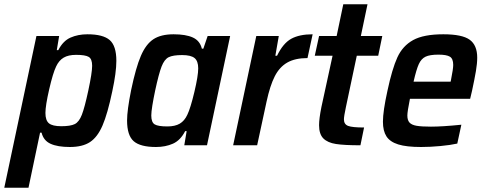

<svg xmlns="http://www.w3.org/2000/svg" viewBox="-48 -678 2273 896"><path d="M122 -510H228L217 -444H224Q246 -487 281 -502.5Q316 -518 360 -518Q433 -518 464 -491Q495 -464 495 -394Q495 -340 476 -252Q454 -147 430.5 -92.5Q407 -38 372 -15Q337 8 278 8Q221 8 188 -7Q155 -22 146 -59H139L85 198H-28ZM364 -255Q382 -339 382 -371Q382 -403 366 -412.5Q350 -422 307 -422Q271 -422 249 -409Q227 -396 214 -368Q199 -337 181.5 -261Q164 -185 164 -151Q164 -116 180.5 -102.5Q197 -89 238 -89Q281 -89 301 -99Q321 -109 334 -142.5Q347 -176 364 -255Z M545 -116Q545 -163 564 -258Q586 -363 609.5 -417.5Q633 -472 668 -495Q703 -518 762 -518Q819 -518 852 -503Q885 -488 894 -451H901L921 -510H1026L918 0H812L823 -66H816Q794 -23 759 -7.5Q724 8 680 8Q607 8 576 -19Q545 -46 545 -116ZM826 -142Q841 -173 859 -248.5Q877 -324 877 -359Q877 -393 860 -407Q843 -421 802 -421Q759 -421 739 -411Q719 -401 706 -367.5Q693 -334 676 -255Q668 -217 663 -186Q658 -155 658 -139Q658 -107 674 -97.5Q690 -88 733 -88Q769 -88 791 -101Q813 -114 826 -142Z M1148 -510H1253L1237 -418H1245Q1273 -476 1311 -497Q1349 -518 1411 -518L1387 -407Q1329 -407 1292.5 -386Q1256 -365 1234 -321.5Q1212 -278 1196 -204L1152 0H1040Z M1441 -94Q1441 -124 1452 -179L1504 -418H1421L1441 -510H1523L1554 -658H1667L1636 -510H1736L1717 -418H1617L1566 -177Q1557 -135 1557 -121Q1557 -98 1576.5 -90.5Q1596 -83 1651 -83L1634 0Q1559 0 1520 -6Q1481 -12 1461 -32Q1441 -52 1441 -94Z M1739 -110Q1739 -159 1760 -254Q1782 -357 1806.5 -410.5Q1831 -464 1880 -491Q1929 -518 2021 -518Q2109 -518 2144 -492.5Q2179 -467 2179 -409Q2179 -382 2173 -346.5Q2167 -311 2155 -255L2146 -217H1865Q1853 -157 1853 -139Q1853 -117 1863 -106Q1873 -95 1896 -91Q1919 -87 1963 -87Q2017 -87 2105 -96L2086 -8Q2055 -1 2007.5 3.5Q1960 8 1917 8Q1849 8 1810.5 -4Q1772 -16 1755.5 -41.5Q1739 -67 1739 -110ZM2055 -297 2057 -307Q2067 -357 2067 -375Q2067 -404 2051.5 -413.5Q2036 -423 1998 -423Q1958 -423 1938 -413.5Q1918 -404 1906.5 -379Q1895 -354 1882 -297Z"/></svg>

Font: Saira Semi Condensed Medium
Style: Italic
Weight: 500
Width: 4
Italic angle: -12°
Designer: Hector Gatti with collaboration of the Omnibus-Type team
Foundry: Omnibus-Type
Version: Version 1.001; ttfautohint (v1.8)